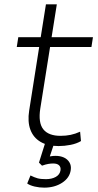

<svg xmlns="http://www.w3.org/2000/svg" viewBox="-20 -663 451 882"><path d="M249 8Q199 8 166 -11.5Q133 -31 119.5 -67.5Q106 -104 114 -155L160 -447H57L64 -492H167L191 -643H241L217 -492H407L400 -447H210L165 -164Q155 -99 179 -69Q203 -39 258 -39Q283 -39 304.5 -43.5Q326 -48 348 -58L352 -15Q332 -3 304 2.5Q276 8 249 8ZM183 199Q161 199 139.5 194Q118 189 105 180L120 143Q138 152 152.5 156Q167 160 191 160Q218 160 236.5 149.5Q255 139 258 119Q260 105 251.5 96.5Q243 88 224 88Q214 88 202 90Q190 92 173 98L159 84L189 -11H231L206 64L187 60Q200 57 212 55Q224 53 235 53Q257 53 273.5 60.5Q290 68 299 83Q308 98 305 118Q300 154 265.5 176.5Q231 199 183 199Z"/></svg>

Font: Nunito Sans 7pt ExtraLight
Style: Italic
Weight: 250
Italic angle: -9°
Designer: Vernon Adams
Foundry: Vernon Adams
Version: Version 3.101;gftools[0.9.27]